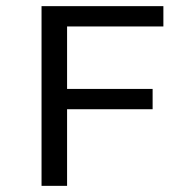

<svg xmlns="http://www.w3.org/2000/svg" viewBox="-20 -604 598 624"><path d="M115 0H198V-249H476V-315H198V-518H511V-584H115Z"/></svg>

Font: Saira UNSAM SC
Style: Regular
Weight: 400
Designer: Hector Gatti with collaboration of the Omnibus-Type team
Foundry: Omnibus-Type
Version: Version 1.072;PS 001.072;hotconv 1.0.88;makeotf.lib2.5.64775